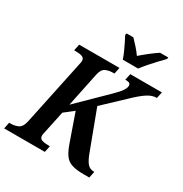

<svg xmlns="http://www.w3.org/2000/svg" viewBox="-229 -1088 1187 1246"><g transform="rotate(30 364.0 -465.5)"><path d="M-21 0 -11 -48H1Q31 -48 55.5 -59.5Q80 -71 90 -113L192 -597Q198 -622 198 -630Q198 -653 179 -659.5Q160 -666 131 -666H119L129 -714H431L421 -666H409Q379 -666 355 -654.5Q331 -643 322 -600L269 -345L477 -549Q515 -586 528.5 -607.5Q542 -629 542 -643Q542 -656 533.5 -661.5Q525 -667 502 -667L512 -714H749L739 -667Q704 -667 669.5 -644.5Q635 -622 590 -579L430 -428L538 -140Q556 -91 574.5 -69.5Q593 -48 624 -48H627L617 0H577Q518 0 484.5 -11.5Q451 -23 431.5 -51Q412 -79 395 -128L324 -331L255 -277L220 -112Q218 -105 216.5 -96.5Q215 -88 215 -84Q215 -61 234 -54.5Q253 -48 282 -48H294L284 0ZM423 -771Q416 -793 404 -820Q392 -847 379 -873Q366 -899 356 -918L359 -931H410Q427 -914 450.5 -887.5Q474 -861 490 -838Q516 -861 550 -887.5Q584 -914 610 -931H672L669 -918Q650 -899 626.5 -874Q603 -849 579.5 -822Q556 -795 538 -771Z"/></g></svg>

Font: Noto Serif SemiCondensed SemiBold
Style: Italic
Weight: 600
Width: 4
Italic angle: -12°
Designer: Monotype Design Team
Foundry: Monotype Imaging Inc.
Version: Version 2.014; ttfautohint (v1.8.4.7-5d5b)